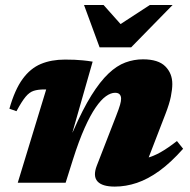

<svg xmlns="http://www.w3.org/2000/svg" viewBox="-20 -710 737 746"><path d="M44 -278 16.5 -287.5Q37.5 -361.5 67.8 -403Q98 -444.5 138.8 -461.5Q179.5 -478.5 232.5 -478.5Q253.5 -478.5 269.5 -477.8Q285.5 -477 302 -475.5Q318.5 -474 340 -470.5L261 -194L265 -202Q301.5 -285.5 335.2 -339.5Q369 -393.5 401.5 -424.2Q434 -455 467.2 -467.2Q500.5 -479.5 535.5 -479.5Q595 -479.5 622.2 -452.2Q649.5 -425 649.5 -383.5Q649.5 -363 643.8 -334.5Q638 -306 623 -267.5L535 -39.5L496 -91Q525 -90 550.2 -96.2Q575.5 -102.5 603.5 -118.2Q631.5 -134 667.5 -162L691.5 -132Q644 -78.5 599.5 -46.2Q555 -14 512 0.5Q469 15 426 15Q377 15 358.8 -5.2Q340.5 -25.5 356 -66L431 -259Q442.5 -288.5 446.5 -302.8Q450.5 -317 450.5 -326.5Q450.5 -337 445 -343.2Q439.5 -349.5 427 -349.5Q410.5 -349.5 391.5 -336Q372.5 -322.5 351.8 -292.5Q331 -262.5 308.8 -212.8Q286.5 -163 263.5 -90.5L235 0H49L159.5 -362.5Q157.5 -362.5 155.8 -362.5Q154 -362.5 152 -362.5Q128 -362.5 111.2 -357.2Q94.5 -352 79.5 -334Q64.5 -316 44 -278ZM650.5 -690.5 489.5 -526H367L306.5 -690.5H382.5L468.5 -594H414L562 -690.5Z"/></svg>

Font: Newsreader ExtraBold
Style: Italic
Weight: 800
Italic angle: -17°
Designer: Hugues Gentile
Foundry: Production Type
Version: Version 1.003